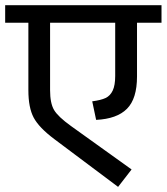

<svg xmlns="http://www.w3.org/2000/svg" viewBox="-40 -709 645 743"><path d="M585 -689V-621.1H490.2V-413.1Q490.2 -327.1 451.4 -288.1Q412.6 -249 332 -245.1L316.9 -316.9Q350.6 -321.3 368.7 -329.8Q386.7 -338.4 396.2 -358.6Q405.8 -378.9 405.8 -415V-621.1H153.8V-359.9Q153.8 -309.6 169.2 -283.4Q184.6 -257.3 234.9 -221.2L469.2 -53.2L417 14.2L169.9 -170.9Q110.8 -215.3 90.3 -253.9Q69.8 -292.5 69.8 -359.9V-621.1H-20V-689Z"/></svg>

Font: FiraGO
Style: Regular
Weight: 400
Designer: bBox Type
Foundry: bBox Type GmbH
Version: Version 1.001;PS 001.001;hotconv 1.0.88;makeotf.lib2.5.64775